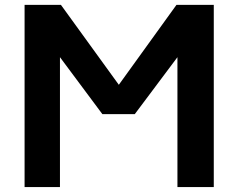

<svg xmlns="http://www.w3.org/2000/svg" viewBox="-20 -752 959 774"><path d="M459 -410.2 691.4 -732.4H841.8V2H695.3V-521.5L523.4 -292H392.6L221.7 -521.5V2H79.1V-732.4H225.6Z"/></svg>

Font: Nasu
Style: Bold
Weight: 700
Designer: Ryoko NISHIZUKA (kana &amp; ideographs); Paul D. Hunt (Latin, Greek &amp; Cyrillic); Wenlong ZHANG (bopomofo); Sandoll C
Version: Version 2014.1215